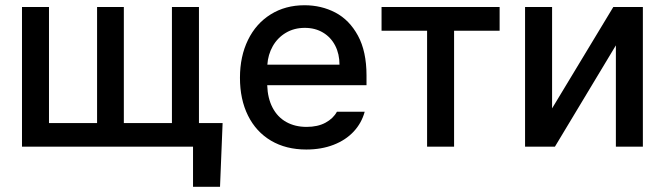

<svg xmlns="http://www.w3.org/2000/svg" viewBox="-20 -557 2524 729"><path d="M815.4 152.3H712.9V0H63.5V-530.3H166V-89.8H348.6V-530.3H450.2V-89.8H632.8V-530.3H735.4V-89.8H825.2Z M891.1 -261.7Q891.1 -342.8 921.6 -405.3Q952.1 -467.8 1007.8 -502.4Q1063.5 -537.1 1136.2 -537.1Q1200.2 -537.1 1253.4 -509.3Q1306.6 -481.4 1339.1 -421.6Q1371.6 -361.8 1371.6 -270.5V-233.4H994.6Q996.1 -184.1 1014.9 -148.2Q1033.7 -112.3 1066.9 -93.8Q1100.1 -75.2 1144 -75.2Q1186.5 -75.2 1215.8 -91.1Q1245.1 -106.9 1259.3 -132.8H1364.7Q1353 -89.8 1322.8 -57.4Q1292.5 -24.9 1246.3 -7.1Q1200.2 10.7 1143.1 10.7Q1065.9 10.7 1009 -22.9Q952.1 -56.6 921.6 -118.2Q891.1 -179.7 891.1 -261.7ZM1269 -311.5Q1269 -352.1 1252.7 -383.8Q1236.3 -415.5 1206.5 -433.3Q1176.8 -451.2 1137.2 -451.2Q1096.7 -451.2 1065.2 -432.4Q1033.7 -413.6 1015.6 -381.6Q997.6 -349.6 995.1 -311.5Z M1428.7 -530.3H1877V-440.4H1704.1V0H1601.6V-440.4H1428.7Z M2308.6 -530.3H2420.9V0H2318.4V-384.8L2086.9 0H1973.6V-530.3H2076.2V-145.5Z"/></svg>

Font: WEMIX Pretendard Medium
Style: Regular
Weight: 500
Designer: Base glyphs from Inter by Rasmus Andersson; Hangeul glyphs from Noto Sans CJK(Source Han Sans) by Jang Soo-young and Kan
Foundry: Kil Hyung-jin
Version: Version 1.000